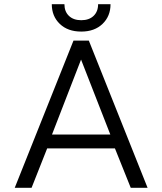

<svg xmlns="http://www.w3.org/2000/svg" viewBox="-20 -892 771 912"><path d="M226 -872H286Q286 -837 307.5 -816.5Q329 -796 366 -796Q403 -796 424.5 -816.5Q446 -837 446 -872H505Q505 -815 467 -778.5Q429 -742 366 -742Q302 -742 264 -778.5Q226 -815 226 -872ZM329 -699H402L681 0H601L526 -187H204L130 0H50ZM504 -253 365 -609 227 -253Z"/></svg>

Font: Prompt Light
Style: Regular
Weight: 300
Designer: Katatrad Team
Foundry: CadsonDemak
Version: Version 1.001